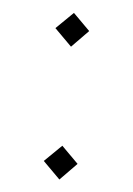

<svg xmlns="http://www.w3.org/2000/svg" viewBox="-40 -489 350 504"><g transform="rotate(5 134.5 -236.5)"><path d="M135 -367 179 -412 135 -456 90 -412 135 -367ZM135 -17 179 -62 135 -106 90 -62 135 -17Z"/></g></svg>

Font: Assistant ExtraLight
Style: Regular
Weight: 275
Designer: Hebrew By Ben Nathan, Latin by Paul Hunt
Version: Version 2.001;PS 002.001;hotconv 1.0.88;makeotf.lib2.5.64775